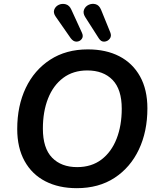

<svg xmlns="http://www.w3.org/2000/svg" viewBox="-20 -973 825 1003"><path d="M381 10Q287 10 217 -26Q147 -62 108.5 -131.5Q70 -201 70 -299Q70 -420 114.5 -513.5Q159 -607 242 -661Q325 -715 439 -715Q534 -715 603.5 -679Q673 -643 711.5 -574Q750 -505 750 -407Q750 -286 705.5 -192Q661 -98 578.5 -44Q496 10 381 10ZM383 -100Q458 -100 510 -139.5Q562 -179 589 -248Q616 -317 616 -405Q616 -506 568 -555.5Q520 -605 436 -605Q362 -605 310 -566Q258 -527 231 -458.5Q204 -390 204 -301Q204 -199 252 -149.5Q300 -100 383 -100ZM496 -773 425 -884Q412 -905 419 -922.5Q426 -940 443.5 -948Q461 -956 479.5 -951Q498 -946 508 -922L556 -804Q564 -785 553.5 -771Q543 -757 525.5 -755.5Q508 -754 496 -773ZM349 -774 271 -886Q257 -906 263.5 -923Q270 -940 287.5 -948Q305 -956 324 -950.5Q343 -945 353 -922L408 -802Q417 -783 407 -769.5Q397 -756 380 -755.5Q363 -755 349 -774Z"/></svg>

Font: Nunito
Style: Bold Italic
Weight: 700
Italic angle: -9°
Designer: Vernon Adams
Foundry: Vernon Adams
Version: Version 3.601; ttfautohint (v1.8.2.53-6de2)